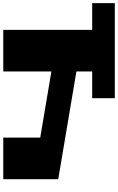

<svg xmlns="http://www.w3.org/2000/svg" viewBox="212 -952 740 1205"><g transform="rotate(90 582.5 -350.0)"><path d="M0 -558V-700H597V-558H429V-459L1105 -345V0H844V-232L429 -302V0H168V-558Z"/></g></svg>

Font: Stalin One
Style: Regular
Weight: 400
Designer: Jovanny Lemonad
Foundry: Alexey Maslov, Jovanny Lemonad
Version: Version 3.002; ttfautohint (v0.91) -l 8 -r 50 -G 200 -x 0 -w